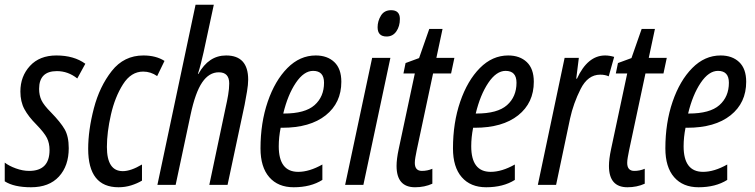

<svg xmlns="http://www.w3.org/2000/svg" viewBox="-31 -780 3185 810"><path d="M100 10Q176 10 217.5 -35Q259 -80 259 -155Q259 -205 241.5 -235Q224 -265 184 -306Q154 -336 144 -357Q134 -378 134 -405Q134 -480 209 -480Q256 -480 295 -449L329 -511Q281 -546 207 -546Q136 -546 95.5 -502Q55 -458 55 -394Q55 -351 72 -319.5Q89 -288 122 -255Q156 -220 167 -198Q178 -176 178 -147Q178 -59 92 -59Q65 -59 36 -69.5Q7 -80 -11 -94V-15Q28 10 100 10Z M469 10Q497 10 522.5 2Q548 -6 568 -18V-86Q521 -58 487 -58Q420 -58 420 -160Q420 -222 437 -296.5Q454 -371 488 -424.5Q522 -478 573 -478Q605 -478 632 -459L663 -523Q627 -546 574 -546Q492 -546 440.5 -480.5Q389 -415 365 -323Q341 -231 341 -152Q341 10 469 10Z M633 0H710L773 -296Q793 -390 822 -432.5Q851 -475 892 -475Q936 -475 936 -428Q936 -406 931.5 -379.5Q927 -353 921 -327L852 0H929L1001 -338Q1006 -364 1011 -393.5Q1016 -423 1016 -444Q1016 -546 923 -546Q849 -546 806 -468H804Q811 -490 817 -514Q823 -538 828 -560L871 -760H794Z M1208 10Q1280 10 1329 -21V-86Q1274 -55 1227 -55Q1145 -55 1145 -163Q1145 -201 1153 -241H1160Q1277 -241 1343 -293.5Q1409 -346 1409 -435Q1409 -490 1379.5 -518Q1350 -546 1301 -546Q1234 -546 1181.5 -493Q1129 -440 1098.5 -351Q1068 -262 1068 -154Q1068 -75 1105 -32.5Q1142 10 1208 10ZM1164 -301Q1183 -380 1217 -430.5Q1251 -481 1290 -481Q1336 -481 1336 -431Q1336 -372 1296 -336.5Q1256 -301 1167 -301Z M1600 -626Q1626 -626 1641 -647.5Q1656 -669 1656 -700Q1656 -737 1619 -737Q1590 -737 1576 -714Q1562 -691 1562 -665Q1562 -626 1600 -626ZM1425 0H1502L1616 -536H1539Z M1720 10Q1760 10 1793 -5V-68Q1772 -59 1749 -59Q1719 -59 1719 -93Q1719 -103 1721.5 -117Q1724 -131 1727 -146L1796 -470H1872L1886 -536H1810L1836 -658H1780L1737 -535L1680 -514L1671 -470H1719L1651 -151Q1642 -109 1642 -80Q1642 10 1720 10Z M2020 10Q2092 10 2141 -21V-86Q2086 -55 2039 -55Q1957 -55 1957 -163Q1957 -201 1965 -241H1972Q2089 -241 2155 -293.5Q2221 -346 2221 -435Q2221 -490 2191.5 -518Q2162 -546 2113 -546Q2046 -546 1993.5 -493Q1941 -440 1910.5 -351Q1880 -262 1880 -154Q1880 -75 1917 -32.5Q1954 10 2020 10ZM1976 -301Q1995 -380 2029 -430.5Q2063 -481 2102 -481Q2148 -481 2148 -431Q2148 -372 2108 -336.5Q2068 -301 1979 -301Z M2238 0H2315L2374 -280Q2388 -344 2418.5 -404.5Q2449 -465 2501 -465Q2522 -465 2537 -458L2560 -540Q2540 -546 2522 -546Q2448 -546 2403 -448H2400L2411 -536H2351Z M2616 10Q2656 10 2689 -5V-68Q2668 -59 2645 -59Q2615 -59 2615 -93Q2615 -103 2617.5 -117Q2620 -131 2623 -146L2692 -470H2768L2782 -536H2706L2732 -658H2676L2633 -535L2576 -514L2567 -470H2615L2547 -151Q2538 -109 2538 -80Q2538 10 2616 10Z M2916 10Q2988 10 3037 -21V-86Q2982 -55 2935 -55Q2853 -55 2853 -163Q2853 -201 2861 -241H2868Q2985 -241 3051 -293.5Q3117 -346 3117 -435Q3117 -490 3087.5 -518Q3058 -546 3009 -546Q2942 -546 2889.5 -493Q2837 -440 2806.5 -351Q2776 -262 2776 -154Q2776 -75 2813 -32.5Q2850 10 2916 10ZM2872 -301Q2891 -380 2925 -430.5Q2959 -481 2998 -481Q3044 -481 3044 -431Q3044 -372 3004 -336.5Q2964 -301 2875 -301Z"/></svg>

Font: Noto Sans UI Condensed
Style: Italic
Weight: 400
Width: 3
Italic angle: -12°
Designer: Monotype Design Team
Foundry: Monotype Imaging Inc.
Version: Version 1.901